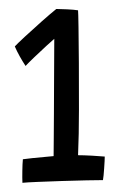

<svg xmlns="http://www.w3.org/2000/svg" viewBox="-20 -654 310 428"><path d="M154 -308Q166 -308 184.8 -307Q203.5 -306 213.5 -305Q213.5 -297.5 212.2 -279Q211 -260.5 209.5 -252.5Q198.5 -252.5 173 -252Q147.5 -251.5 118 -250.5Q88.5 -249.5 64 -248.5Q39.5 -247.5 30 -246.5Q29.5 -257 29.8 -272.8Q30 -288.5 31 -299Q37.5 -300 52 -301.5Q66.5 -303 80.2 -304.2Q94 -305.5 99.5 -306Q99.5 -314 99.8 -339.8Q100 -365.5 100.2 -399.8Q100.5 -434 100.5 -468.8Q100.5 -503.5 100.8 -530.5Q101 -557.5 101 -567.5Q97 -564 83.5 -551.8Q70 -539.5 56.2 -526.2Q42.5 -513 37 -507Q31 -516 24.2 -528Q17.5 -540 13 -550.5Q18 -556 35.2 -572Q52.5 -588 72.5 -605.8Q92.5 -623.5 105.5 -634Q114.5 -634 129.8 -633.2Q145 -632.5 154 -631Q154.5 -626 155 -593.8Q155.5 -561.5 155.8 -513Q156 -464.5 156 -409.5Q156 -353.5 154 -308Z"/></svg>

Font: Grandstander Light
Style: Regular
Weight: 300
Designer: Tyler Finck
Foundry: Etcetera Type Co
Version: Version 1.200; ttfautohint (v1.8.3)